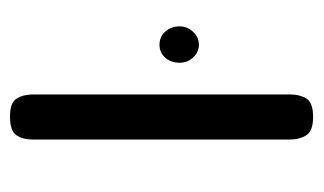

<svg xmlns="http://www.w3.org/2000/svg" viewBox="-148 -474 632 375"><g transform="rotate(90 167.5 -286.0)"><path d="M207 10Q180 10 172 -3Q164 -16 164 -35V-538Q164 -556 172 -569Q180 -582 208 -582Q235 -582 243.5 -569Q252 -556 252 -537V-34Q252 -15 243.5 -2.5Q235 10 207 10ZM67 -282Q51 -282 41 -293.5Q31 -305 31 -322Q31 -336 41.5 -347.5Q52 -359 67 -359Q81 -359 91.5 -348Q102 -337 102 -322Q102 -304 92 -293Q82 -282 67 -282Z"/></g></svg>

Font: Fredoka
Style: Regular
Weight: 400
Designer: Ben Nathan
Foundry: Milena B. Brandão, Ben Nathan
Version: Version 2.001